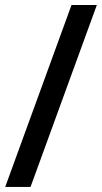

<svg xmlns="http://www.w3.org/2000/svg" viewBox="-41 -735 400 755"><path d="M-20.5 0 240.2 -715.3H339.8L79.1 0Z"/></svg>

Font: Elstob 6pt SemiBold
Style: Italic
Weight: 600
Italic angle: -20°
Designer: Peter S. Baker
Version: Version 1.015